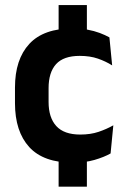

<svg xmlns="http://www.w3.org/2000/svg" viewBox="-20 -612 482 737"><path d="M313.5 -444.5H205V-592.5H313.5ZM313.5 104.5H205V-55H313.5ZM260.5 12.5Q147 12.5 92.2 -47.5Q37.5 -107.5 37.5 -216V-276Q37.5 -384 92.5 -443.5Q147.5 -503 260.5 -503Q290 -503 315.8 -498.2Q341.5 -493.5 362.8 -485.5Q384 -477.5 400 -468.5L410.5 -361Q386 -376.5 355.8 -387Q325.5 -397.5 286 -397.5Q224 -397.5 195.2 -365.8Q166.5 -334 166.5 -273.5V-220.5Q166.5 -160.5 196.2 -128Q226 -95.5 288 -95.5Q327.5 -95.5 358 -105.8Q388.5 -116 415 -131L404.5 -23Q380 -9 343 1.8Q306 12.5 260.5 12.5Z"/></svg>

Font: Anek Gujarati SemiBold
Style: Regular
Weight: 600
Designer: Mrunmayee Ghaisas (Gujarati), Yesha Goshar (Latin)
Foundry: Ek Type
Version: Version 1.003